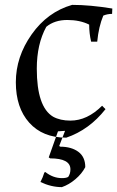

<svg xmlns="http://www.w3.org/2000/svg" viewBox="-20 -553 481 788"><path d="M269 -58Q227 -58 198 -74Q131 -114 131 -271Q131 -372 170 -443Q204 -471 256 -471Q308 -471 346 -452Q346 -416 354 -382H379Q385 -444 404 -489Q421 -496 440 -496L441 -518Q349 -533 276 -533Q175 -504 110 -412Q45 -320 45 -215.5Q45 -111 100 -49.5Q155 12 252 12Q346 -20 413 -105L399 -119Q338 -58 269 -58ZM234 178Q252 178 260 173Q269 160 269 142Q269 97 186 97L180 93L218 -14L247 -16L223 46L227 49Q273 49 301.5 70Q330 91 330 133Q316 160 289.5 182.5Q263 205 234 215Q190 215 146 194Q156 175 162 155L166 153Q198 178 234 178Z"/></svg>

Font: Almendra SC
Style: Regular
Weight: 400
Designer: Ana Sanfelippo
Foundry: Ana Sanfelippo
Version: Version 1.003